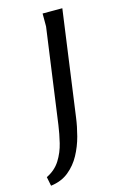

<svg xmlns="http://www.w3.org/2000/svg" viewBox="-173 -540 515 818"><g transform="rotate(-15 84.0 -131.0)"><path d="M189 -490 125 -25Q120 13 109 54.5Q98 96 78 133Q58 170 26 196Q-6 222 -53 228L-61 188Q-22 169 -1 135.5Q20 102 29.5 62.5Q39 23 44 -13L102 -433V-490Z"/></g></svg>

Font: Rosario Light
Style: Italic
Weight: 300
Italic angle: -8.05°
Designer: Hector Gatti
Foundry: Omnibus Type
Version: Version 1.101; ttfautohint (v1.8.1.43-b0c9)